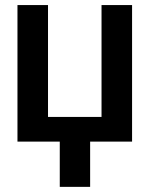

<svg xmlns="http://www.w3.org/2000/svg" viewBox="-20 -548 578 743"><path d="M47.6 -528.4H165.8V-95.5H372.9V-528.4H491.1V0H328.8V175.1H211.3V0H47.6Z"/></svg>

Font: Interface Medium
Style: Regular
Weight: 500
Designer: Rasmus Andersson
Foundry: rsms
Version: Version 1.8